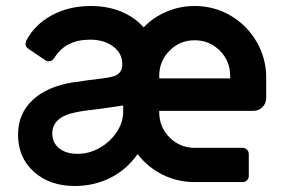

<svg xmlns="http://www.w3.org/2000/svg" viewBox="-20 -606 958 639"><path d="M40 -158Q40 -227 88 -272.5Q136 -318 223 -332Q245 -334 265 -338Q335 -346 350 -350Q387 -357 387 -392Q387 -429 356.5 -451.5Q326 -474 280 -474Q199 -474 162 -415Q154 -402 143 -402Q135 -402 130 -406L74 -444Q65 -450 65 -461Q65 -464 67 -470Q96 -525 153 -555.5Q210 -586 282 -586Q338 -586 383 -567.5Q428 -549 458 -515Q491 -549 535 -567.5Q579 -586 628 -586Q693 -586 747.5 -554Q802 -522 834 -467Q866 -412 866 -347V-280Q866 -262 853.5 -249.5Q841 -237 823 -237H510V-232Q510 -183 544.5 -148.5Q579 -114 628 -114H787Q796 -114 802 -108Q808 -102 808 -93V-21Q808 -12 802 -6Q796 0 787 0H628Q571 0 521.5 -24.5Q472 -49 438 -93Q400 -40 346 -13.5Q292 13 229 13Q145 13 92.5 -34.5Q40 -82 40 -158ZM746 -345V-354Q746 -403 711.5 -437.5Q677 -472 628 -472Q579 -472 544.5 -437.5Q510 -403 510 -354V-345ZM390 -235V-255L315 -244Q254 -237 236 -233Q154 -218 154 -162Q154 -131 177 -112.5Q200 -94 238 -94Q277 -94 312 -114Q347 -134 368.5 -166.5Q390 -199 390 -235Z"/></svg>

Font: Miriam Libre
Style: Bold
Weight: 700
Designer: Michal Sahar
Foundry: Hagilda
Version: Version 1.001